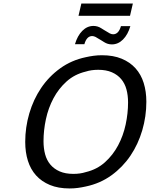

<svg xmlns="http://www.w3.org/2000/svg" viewBox="-20 -1049 844 1081"><path d="M372 12Q308 12 261 -7.5Q214 -27 183 -61.5Q152 -96 137 -144Q122 -192 122 -250Q122 -332 145 -410.5Q168 -489 211.5 -553.5Q255 -618 318.5 -664Q382 -710 463 -727Q485 -732 507.5 -735Q530 -738 554 -738Q618 -738 665 -718.5Q712 -699 743 -664.5Q774 -630 789 -582Q804 -534 804 -476Q804 -394 781 -315.5Q758 -237 714.5 -172.5Q671 -108 607.5 -62Q544 -16 463 1Q441 6 418.5 9Q396 12 372 12ZM463 -80Q526 -95 571 -135.5Q616 -176 645 -230.5Q674 -285 687.5 -348Q701 -411 701 -472Q701 -512 692 -545.5Q683 -579 662.5 -603.5Q642 -628 610 -642Q578 -656 533 -656Q494 -656 463 -646Q400 -631 355 -590.5Q310 -550 281 -495.5Q252 -441 238.5 -378Q225 -315 225 -254Q225 -214 234 -180.5Q243 -147 263.5 -122.5Q284 -98 316 -84Q348 -70 393 -70Q432 -70 463 -80ZM402 -800Q416 -848 443.5 -875.5Q471 -903 506 -903Q530 -903 550 -890L566 -880Q588 -866 598 -861Q608 -856 617 -856Q648 -856 661 -902H714Q700 -854 672.5 -826.5Q645 -799 610 -799Q586 -799 566 -812L550 -822Q528 -836 518 -841Q508 -846 499 -846Q468 -846 455 -800ZM422 -960 438 -1029H728L712 -960Z"/></svg>

Font: Perun
Style: Italic
Weight: 400
Italic angle: -12°
Foundry: Copyright (c) Stefan Peev, Context Ltd, 2016
Version: Version 1.027